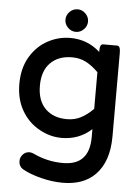

<svg xmlns="http://www.w3.org/2000/svg" viewBox="-60 -718 737 1009"><g transform="rotate(5 308.0 -213.5)"><path d="M301.8 -417Q230 -417 187.7 -374.8Q145.5 -332.5 145.5 -253.9Q145.5 -175.3 187.7 -133.1Q230 -90.8 301.8 -90.8Q342.8 -90.8 375.2 -107.7Q407.7 -124.5 440.4 -157.2V-350.6Q407.7 -383.3 375.2 -400.1Q342.8 -417 301.8 -417ZM440.4 -50.3Q374.5 9.8 283.2 9.8Q222.2 9.8 167.5 -20.5Q107.9 -52.2 72.5 -112.3Q37.1 -172.4 37.1 -253.9Q37.1 -338.4 73.7 -398.9Q108.9 -457 165 -487.3Q221.2 -517.6 283.2 -517.6Q374.5 -517.6 440.4 -457.5V-458Q440.4 -473.1 442.1 -482.2Q443.8 -491.2 447.8 -495.1Q451.7 -499 457 -499H532.2Q537.6 -499 541.5 -495.1Q545.4 -491.2 547.1 -482.2Q548.8 -473.1 548.8 -458V-21.5Q548.8 112.8 479 182.6Q417.5 244.1 309.6 244.1Q253.9 244.1 194.6 229.2Q135.3 214.4 96.2 191.9Q73.2 177.7 73.2 149.4Q73.2 128.9 88.9 113.3Q102.5 99.6 122.1 99.6Q131.3 99.6 143.1 104.5Q217.8 140.6 300.8 140.6Q369.1 140.6 403.3 106Q440.4 69.3 440.4 -8.8ZM266.8 -569.6Q249 -587.4 249 -611.3Q249 -635.3 266.8 -653.1Q284.7 -670.9 308.6 -670.9Q332.5 -670.9 350.3 -653.1Q368.2 -635.3 368.2 -611.3Q368.2 -587.4 350.3 -569.6Q332.5 -551.8 308.6 -551.8Q284.7 -551.8 266.8 -569.6Z"/></g></svg>

Font: YuPearl-SemiBold
Style: SemiBold
Weight: 600
Designer: Max Yao
Foundry: Max-Everyday
Version: Version 1.011; ttfautohint (v1.8.3)